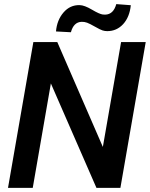

<svg xmlns="http://www.w3.org/2000/svg" viewBox="-20 -916 733 936"><path d="M617.7 -890.6Q611.8 -832.5 580.3 -798.3Q548.8 -764.2 502.9 -764.2Q491.2 -764.2 480.2 -767.6Q469.2 -771 443.1 -785.9Q417 -800.8 404.3 -805.4Q391.6 -810.1 377.4 -809.6Q338.9 -808.1 325.7 -758.8L252.9 -762.7Q257.8 -818.4 289.6 -855.2Q321.3 -892.1 368.2 -891.1Q391.6 -890.6 428.2 -868.9Q464.8 -847.2 481.4 -845.2L493.7 -844.7Q533.2 -846.2 546.9 -896ZM566.9 0H450.2L228 -509.3L139.6 0H19L142.6 -710.9H259.3L481.4 -199.7L570.3 -710.9H690.4Z"/></svg>

Font: TypoPRO Roboto
Style: Italic
Weight: 500
Italic angle: -12°
Designer: Google
Version: Version 2.136; 2016